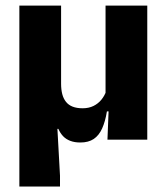

<svg xmlns="http://www.w3.org/2000/svg" viewBox="-20 -512 611 704"><path d="M520 -491.5V0H374L379 -126L367 -137V-491.5ZM204 -205Q204 -184 208.2 -167.2Q212.5 -150.5 221.8 -138.8Q231 -127 246.2 -121Q261.5 -115 283 -115Q305.5 -115 322.8 -123.5Q340 -132 351.8 -146.5Q363.5 -161 369.5 -178L397 -103.5H372Q366 -66.5 354.5 -41Q343 -15.5 323.8 -2.5Q304.5 10.5 274.5 10.5Q253.5 10.5 237.8 4.5Q222 -1.5 211.5 -12.5Q201 -23.5 194 -39.5H190.5L200 132V172H51V-491.5H204Z"/></svg>

Font: Anek Bangla
Style: Bold
Weight: 700
Designer: Sulekha Rajkumar (Bangla), Yesha Goshar (Latin)
Foundry: Ek Type
Version: Version 1.003